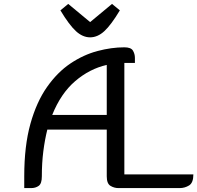

<svg xmlns="http://www.w3.org/2000/svg" viewBox="-20 -962 1009 982"><path d="M616 -70H969Q969 -27 947 -13.5Q925 0 899 0H586Q564 0 545 -11.5Q526 -23 526 -60V-299H222Q209 -247 201.5 -187.5Q194 -128 194 -60Q194 -23 178 -11.5Q162 0 139 0H104V-60Q104 -216 135.5 -328.5Q167 -441 220.5 -517Q274 -593 340.5 -637.5Q407 -682 478.5 -701Q550 -720 616 -720Q650 -720 660 -703Q670 -686 670 -666V-640H616ZM526 -630Q438 -610 364.5 -547Q291 -484 247 -374H526ZM329 -942 441 -849 553 -942 593 -909Q548 -834 513.5 -802.5Q479 -771 441 -771Q403 -771 368.5 -802.5Q334 -834 289 -909Z"/></svg>

Font: Warnes
Style: Regular
Weight: 400
Designer: Eduardo Rodriguez Tunni
Foundry: Eduardo Rodriguez Tunni
Version: Version 1.002; ttfautohint (v1.8.4.7-5d5b);gftools[0.9.23]